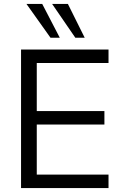

<svg xmlns="http://www.w3.org/2000/svg" viewBox="-20 -957 623 977"><path d="M87.1 0V-705H532.2V-636.4H167.1V-392H511.3V-323.4H167.1V-68.6H532.2V0ZM363.3 -765 245.3 -936.9H325.5L411 -765ZM237 -765 114.7 -936.9H194.9L284.2 -765Z"/></svg>

Font: Nunito Sans 12pt ExtraLight
Style: Regular
Weight: 200
Version: Version 3.101;gftools[0.9.27]